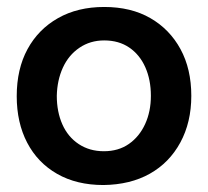

<svg xmlns="http://www.w3.org/2000/svg" viewBox="-20 -518 596 551"><path d="M277 13Q200 13 144 -19Q88 -51 58 -108.5Q28 -166 28 -242Q28 -320 59 -377Q90 -434 146.5 -466Q203 -498 279 -498Q356 -498 411.5 -466Q467 -434 498 -377Q529 -320 529 -243Q529 -167 497.5 -109Q466 -51 410 -19.5Q354 12 277 13ZM278 -84Q320 -84 350 -105Q380 -126 396.5 -162Q413 -198 413 -243Q413 -289 397 -325Q381 -361 351 -381.5Q321 -402 279 -402Q239 -402 208 -381Q177 -360 160.5 -324Q144 -288 143 -243Q143 -197 159 -161Q175 -125 206 -104.5Q237 -84 278 -84Z"/></svg>

Font: Catamaran Thin SemiBold
Style: Regular
Weight: 600
Version: Version 2.000